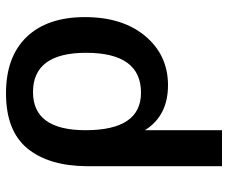

<svg xmlns="http://www.w3.org/2000/svg" viewBox="-80 -480 760 640"><g transform="rotate(-90 300.0 -160.0)"><path d="M66 -251Q67 -378 125.5 -449Q184 -520 309 -520Q431 -520 497 -451Q563 -382 563 -257Q563 -131 499.5 -55.5Q436 20 336 20Q234 20 186 -57V200H66ZM311 -70Q444 -70 444 -253Q444 -430 313 -430Q186 -430 186 -255Q186 -70 311 -70Z"/></g></svg>

Font: Moderustic Med
Style: Regular
Weight: 500
Designer: Tural Alisoy
Foundry: TAFT Foundry
Version: Version 2.110